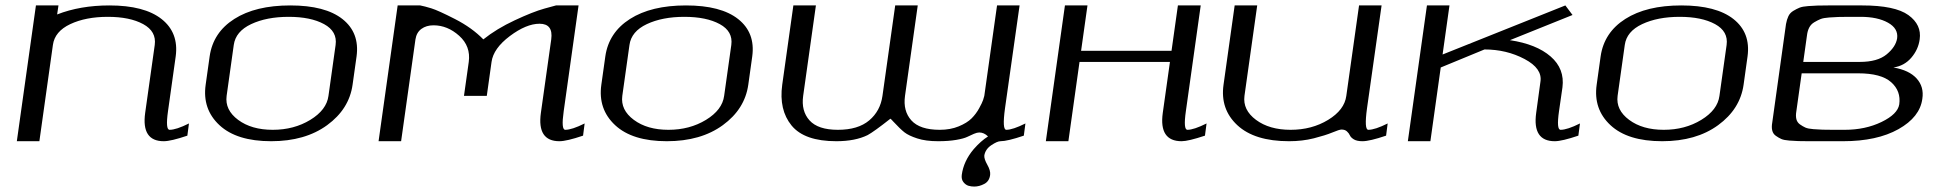

<svg xmlns="http://www.w3.org/2000/svg" viewBox="-20 -520 7160 707"><path d="M195.3 -500 190.4 -466.8Q275.4 -500 382.8 -500Q511.7 -500 575.2 -449.7Q638.7 -399.4 627 -312.5L598.6 -110.4Q588.9 -42 604.5 -42Q628.9 -42 675.8 -65.4L669.9 -20.5Q609.4 0 583 0Q500 0 514.6 -104.5L549.8 -354.5Q556.6 -404.3 507.3 -431.2Q458 -458 377 -458Q295.9 -458 238.8 -431.2Q181.6 -404.3 174.8 -354.5L125 0H42L112.3 -500Z M1189.5 -167 1215.8 -354.5Q1222.7 -404.3 1173.3 -431.2Q1124 -458 1043 -458Q961.9 -458 904.8 -431.2Q847.7 -404.3 840.8 -354.5L814.5 -167Q807.6 -115.2 856.9 -78.6Q906.2 -42 984.4 -42Q1062.5 -42 1122.6 -78.6Q1182.6 -115.2 1189.5 -167ZM1278.3 -208Q1265.6 -118.2 1184.6 -59.1Q1103.5 0 978.5 0Q851.6 0 788.1 -59.1Q724.6 -118.2 737.3 -208L752 -312.5Q764.6 -400.4 842.8 -450.2Q920.9 -500 1048.8 -500Q1177.7 -500 1241.2 -449.7Q1304.7 -399.4 1293 -312.5Z M1444.3 -500H1527.3Q1543 -497.1 1568.4 -489.3Q1593.8 -481.4 1655.8 -449.7Q1717.8 -418 1759.8 -375Q1808.6 -414.1 1875.5 -445.3Q1942.4 -476.6 1984.4 -488.3L2027.3 -500H2110.4L2055.7 -110.4Q2045.9 -42 2061.5 -42Q2085.9 -42 2132.8 -65.4L2127 -20.5Q2066.4 0 2040 0Q1957 0 1971.7 -104.5L2009.8 -375Q2017.6 -432.6 1966.8 -432.6Q1918 -432.6 1857.4 -387.2Q1796.9 -341.8 1790 -292L1772.5 -167H1688.5L1706.1 -292Q1713.9 -349.6 1670.9 -388.2Q1627.9 -426.8 1576.2 -426.8Q1549.8 -426.8 1531.7 -413.6Q1513.7 -400.4 1509.8 -375L1457 0H1374Z M2646.5 -167 2672.9 -354.5Q2679.7 -404.3 2630.4 -431.2Q2581.1 -458 2500 -458Q2418.9 -458 2361.8 -431.2Q2304.7 -404.3 2297.9 -354.5L2271.5 -167Q2264.6 -115.2 2314 -78.6Q2363.3 -42 2441.4 -42Q2519.5 -42 2579.6 -78.6Q2639.6 -115.2 2646.5 -167ZM2735.4 -208Q2722.7 -118.2 2641.6 -59.1Q2560.5 0 2435.5 0Q2308.6 0 2245.1 -59.1Q2181.6 -118.2 2194.3 -208L2209 -312.5Q2221.7 -400.4 2299.8 -450.2Q2377.9 -500 2505.9 -500Q2634.8 -500 2698.2 -449.7Q2761.7 -399.4 2750 -312.5Z M3434.6 0Q3388.7 0 3357.4 -10.3Q3326.2 -20.5 3310.5 -32.7Q3294.9 -44.9 3268.6 -73.2Q3262.7 -80.1 3258.8 -83Q3198.2 -35.2 3174.8 -22.5Q3128.9 0 3059.6 0Q2942.4 0 2895 -57.6Q2847.7 -115.2 2860.4 -208L2901.4 -500H2984.4L2937.5 -167Q2929.7 -111.3 2960.9 -76.7Q2992.2 -42 3065.4 -42Q3139.6 -42 3180.7 -76.7Q3221.7 -111.3 3229.5 -167L3276.4 -500H3359.4L3312.5 -167Q3304.7 -111.3 3335.9 -76.7Q3367.2 -42 3440.4 -42Q3479.5 -42 3510.3 -54.7Q3541 -67.4 3557.6 -84Q3574.2 -100.6 3585.4 -121.1Q3596.7 -141.6 3600.1 -151.9Q3603.5 -162.1 3604.5 -167L3651.4 -500H3734.4L3680.7 -121.1Q3669.9 -42 3685.5 -42Q3709 -42 3755.9 -65.4L3750 -20.5Q3689.5 0 3664.1 0Q3652.3 0 3630.4 14.6Q3608.4 29.3 3604.5 52.7Q3603.5 65.4 3615.7 86.9Q3627.9 108.4 3626 124Q3623 147.5 3604.5 157.2Q3585.9 167 3567.4 167Q3556.6 167 3546.4 164.1Q3536.1 161.1 3527.8 150.9Q3519.5 140.6 3521.5 124Q3528.3 73.2 3565.4 29.3Q3591.8 -1 3618.2 -17.6Q3603.5 -32.2 3585.9 -32.2Q3578.1 -32.2 3566.4 -27.3Q3554.7 -22.5 3542 -16.1Q3529.3 -9.8 3501 -4.9Q3472.7 0 3434.6 0Z M4261.7 -104.5 4288.1 -292H3955.1L3914.1 0H3831.1L3901.4 -500H3984.4L3960.9 -333H4293.9L4317.4 -500H4401.4L4346.7 -110.4Q4336.9 -42 4352.5 -42Q4376 -42 4422.9 -65.4L4417 -20.5Q4355.5 0 4331.1 0Q4247.1 0 4261.7 -104.5Z M4919.9 -43Q4912.1 -43 4886.2 -32.2Q4860.4 -21.5 4817.9 -10.7Q4775.4 0 4726.6 0Q4599.6 0 4536.1 -59.1Q4472.7 -118.2 4485.4 -208L4526.4 -500H4609.4L4562.5 -167Q4555.7 -115.2 4605 -78.6Q4654.3 -42 4732.4 -42Q4810.5 -42 4870.6 -78.6Q4930.7 -115.2 4937.5 -167L4984.4 -500H5067.4L5013.7 -121.1Q5002.9 -42 5018.6 -42Q5043 -42 5089.8 -65.4L5084 -20.5Q5023.4 0 4997.1 0Q4976.6 0 4965.3 -6.8Q4954.1 -13.7 4950.7 -21.5Q4947.3 -29.3 4939.9 -36.1Q4932.6 -43 4919.9 -43Z M5164.1 0 5234.4 -500H5317.4L5292 -319.3L5744.1 -500L5770.5 -464.8L5540 -372.1Q5637.7 -357.4 5689.9 -312Q5742.2 -266.6 5733.4 -198.2L5720.7 -110.4Q5710.9 -42 5726.6 -42Q5751 -42 5797.9 -65.4L5792 -20.5Q5731.4 0 5705.1 0Q5622.1 0 5636.7 -104.5L5652.3 -218.8Q5660.2 -267.6 5593.8 -302.7Q5527.3 -337.9 5446.3 -337.9L5285.2 -271.5L5247.1 0Z M6311.5 -167 6337.9 -354.5Q6344.7 -404.3 6295.4 -431.2Q6246.1 -458 6165 -458Q6084 -458 6026.9 -431.2Q5969.7 -404.3 5962.9 -354.5L5936.5 -167Q5929.7 -115.2 5979 -78.6Q6028.3 -42 6106.4 -42Q6184.6 -42 6244.6 -78.6Q6304.7 -115.2 6311.5 -167ZM6400.4 -208Q6387.7 -118.2 6306.6 -59.1Q6225.6 0 6100.6 0Q5973.6 0 5910.2 -59.1Q5846.7 -118.2 5859.4 -208L5874 -312.5Q5886.7 -400.4 5964.8 -450.2Q6043 -500 6170.9 -500Q6299.8 -500 6363.3 -449.7Q6426.8 -399.4 6415 -312.5Z M6730.5 -42H6772.5Q6848.6 -42 6908.2 -70.8Q6967.8 -99.6 6973.6 -135.7Q6980.5 -184.6 6943.8 -217.3Q6907.2 -250 6822.3 -250H6614.3L6594.7 -110.4Q6591.8 -93.8 6594.7 -81.5Q6597.7 -69.3 6607.9 -62Q6618.2 -54.7 6627.9 -50.3Q6637.7 -45.9 6657.7 -44.4Q6677.7 -43 6690.9 -42.5Q6704.1 -42 6730.5 -42ZM6789.1 -458Q6762.7 -458 6749.5 -457.5Q6736.3 -457 6715.3 -455.6Q6694.3 -454.1 6683.6 -449.7Q6672.9 -445.3 6660.6 -438Q6648.4 -430.7 6642.1 -418.5Q6635.7 -406.2 6633.8 -389.6L6620.1 -292H6828.1Q6893.6 -292 6927.2 -319.8Q6960.9 -347.7 6965.8 -378.9Q6970.7 -415 6932.1 -436.5Q6893.6 -458 6831.1 -458ZM6641.6 0Q6615.2 0 6602.1 -0.5Q6588.9 -1 6568.8 -2.4Q6548.8 -3.9 6539.1 -8.3Q6529.3 -12.7 6519 -20Q6508.8 -27.3 6505.9 -39.6Q6502.9 -51.8 6505.9 -68.4L6556.6 -431.6Q6559.6 -448.2 6565.4 -460.4Q6571.3 -472.7 6583.5 -480Q6595.7 -487.3 6606.4 -491.7Q6617.2 -496.1 6638.2 -497.6Q6659.2 -499 6672.4 -499.5Q6685.5 -500 6711.9 -500H6836.9Q6958 -500 7007.3 -464.4Q7056.6 -428.7 7048.8 -375Q7043.9 -337.9 7018.1 -307.6Q6992.2 -277.3 6952.1 -271.5Q7009.8 -261.7 7037.6 -231Q7065.4 -200.2 7058.6 -156.2Q7049.8 -88.9 6970.7 -44.4Q6891.6 0 6766.6 0Z"/></svg>

Font: okolaks
Style: RegularItalic
Weight: 500
Italic angle: -8°
Version: Version 000.6.0